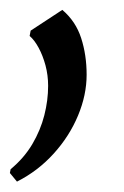

<svg xmlns="http://www.w3.org/2000/svg" viewBox="-20 -126 244 379"><path d="M13.5 232.5 -0.5 215.5 1 208Q27.5 186 43.8 158.5Q60 131 67.5 101.5Q75 72 75 43.5Q75 22.5 69.8 3Q64.5 -16.5 56.2 -31.8Q48 -47 38.5 -55L40.5 -65.5L103 -106.5Q129.5 -84 140.2 -50.8Q151 -17.5 151 21.5Q151 61.5 134 102.2Q117 143 86 177.2Q55 211.5 13.5 232.5Z"/></svg>

Font: Merriweather 120pt
Style: Italic
Weight: 400
Italic angle: -7.8°
Version: Version 2.101